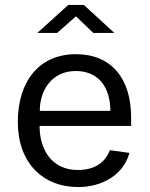

<svg xmlns="http://www.w3.org/2000/svg" viewBox="-20 -746 608 776"><path d="M357 -613H442L319 -726H256L131 -613H211L287 -680ZM140 -237H510V-271C510 -429 430 -527 287 -527C138 -527 52 -417 52 -253C52 -88 153 10 296 10C395 10 480 -41 503 -128L424 -139C404 -87 361 -59 294 -59C192 -59 140 -138 140 -237ZM141 -298C140 -377 187 -459 286 -459C381 -459 426 -390 426 -298Z"/></svg>

Font: United Sans
Style: Regular
Weight: 400
Designer: Pablo Impallari, Rodrigo Fuenzalida (Modified by Dan O. Williams)
Version: Version 1.000;PS 001.000;hotconv 1.0.88;makeotf.lib2.5.64775